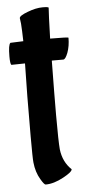

<svg xmlns="http://www.w3.org/2000/svg" viewBox="-53 -690 352 784"><g transform="rotate(-5 123.5 -298.0)"><path d="M172 -529Q247 -529 247 -526Q247 -492 237 -465Q227 -439 218 -439H171Q169 -291 169 -216Q169 -107 172 -75Q178 -23 213 10Q213 21 176 41Q136 63 102 63Q96 63 82 39Q64 9 60 -31Q58 -47 58 -138Q58 -317 61 -437Q30 -437 5 -436Q0 -441 0 -471Q0 -519 9 -526L62 -528Q61 -573 59 -600L56 -623Q56 -633 91 -646Q125 -659 152 -659Q177 -659 177 -655Q175 -632 172 -529Z"/></g></svg>

Font: Bubblegum Sans
Style: Regular
Weight: 400
Designer: Angel Koziupa and Alejandro Paul
Foundry: Angel Koziupa and Alejandro Paul
Version: Version 1.001